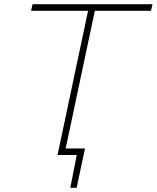

<svg xmlns="http://www.w3.org/2000/svg" viewBox="-20 -733 741 908"><path d="M252 0Q265 -60 276.8 -116.5Q288.5 -173 302.5 -238L352 -472Q364.5 -529.5 375 -579.8Q385.5 -630 396.5 -682H127L134 -713H701L694 -682H428.5Q417.5 -630 407 -579.8Q396.5 -529.5 384 -472L334.5 -238Q322.5 -181.5 312 -131.8Q301.5 -82 290.5 -31H382Q377 -8 372 16Q367 40 362 63Q357 86 352.2 109Q347.5 132 342.5 155H312.5L343 0Z"/></svg>

Font: Commissioner Thin
Style: Italic
Weight: 100
Italic angle: -12°
Designer: Kostas Bartsokas
Foundry: Kostas Bartsokas
Version: Version 1.000; ttfautohint (v1.8.3)